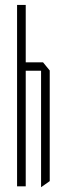

<svg xmlns="http://www.w3.org/2000/svg" viewBox="-20 -753 270 776"><path d="M49 0V-733H84V0ZM146 3V-467H181V-21L147 3ZM84 -467V-501H154L181 -468V-467Z"/></svg>

Font: Foldit ExtraLight
Style: Regular
Weight: 250
Version: Version 1.003